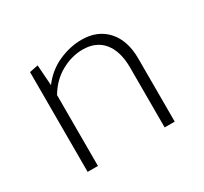

<svg xmlns="http://www.w3.org/2000/svg" viewBox="-96 -546 719 678"><g transform="rotate(-30 263.5 -207.5)"><path d="M441 -257V0H400V-244Q400 -310 370.5 -346.5Q341 -383 286 -383Q242 -383 199 -359.5Q156 -336 128 -289V0H86V-407L121 -414L127 -330Q159 -373 206 -394Q253 -415 300 -415Q365 -415 403 -373Q441 -331 441 -257Z"/></g></svg>

Font: Ysabeau Infant Light
Style: Regular
Weight: 300
Designer: Christian Thalmann (Catharsis Fonts)
Version: Version 0.003